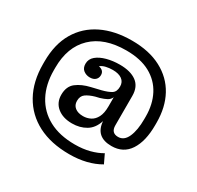

<svg xmlns="http://www.w3.org/2000/svg" viewBox="-175 -897 1262 1233"><g transform="rotate(30 456.5 -280.0)"><path d="M46 -300Q46 -428 98 -516.5Q150 -605 244.5 -651Q339 -697 467 -697Q595 -697 684.5 -649.5Q774 -602 820 -517.5Q866 -433 866 -319V-301Q866 -181 821 -112.5Q776 -44 689 -44Q571 -44 563 -156Q544 -96 499.5 -69.5Q455 -43 397 -43Q329 -43 287.5 -77Q246 -111 246 -169Q246 -231 285.5 -261.5Q325 -292 386 -306L457 -323Q500 -334 523.5 -349Q547 -364 547 -402V-403Q547 -436 522.5 -454Q498 -472 454 -472Q428 -472 404 -466.5Q380 -461 364 -448Q405 -439 404 -404Q404 -383 389.5 -369.5Q375 -356 348 -356Q322 -356 301.5 -371.5Q281 -387 281 -419Q281 -454 308.5 -477Q336 -500 380.5 -512Q425 -524 476 -524Q556 -524 600.5 -491Q645 -458 645 -390V-172Q645 -116 697 -116Q741 -116 763.5 -166.5Q786 -217 786 -300V-319Q786 -409 750 -478Q714 -547 643.5 -585.5Q573 -624 467 -624Q304 -624 215 -538.5Q126 -453 126 -300V-281Q126 -176 167.5 -98Q209 -20 288 22.5Q367 65 480 65Q540 65 589.5 52Q639 39 676 17L707 82Q613 137 480 137Q345 137 248 87Q151 37 98.5 -57Q46 -151 46 -281ZM353 -185Q353 -154 375 -136.5Q397 -119 435 -119Q464 -119 489.5 -132Q515 -145 530.5 -175Q546 -205 546 -254V-323Q537 -303 518.5 -293Q500 -283 470 -274L441 -267Q400 -255 376.5 -238Q353 -221 353 -185Z"/></g></svg>

Font: Montagu Slab 16pt Medium
Style: Regular
Weight: 500
Designer: Florian Karsten
Foundry: Florian Karsten
Version: Version 1.000; ttfautohint (v1.8.3)